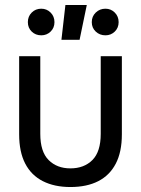

<svg xmlns="http://www.w3.org/2000/svg" viewBox="-20 -740 567 772"><path d="M263 12Q199 12 152.5 -11.5Q106 -35 81.5 -82Q57 -129 57 -200V-514H142V-202Q142 -130 175.5 -96.5Q209 -63 263 -63Q318 -63 351.5 -96.5Q385 -130 385 -202V-514H470V-200Q470 -129 445.5 -82Q421 -35 375 -11.5Q329 12 263 12ZM404 -598Q381 -598 365 -613Q349 -628 349 -651Q349 -674 365 -689.5Q381 -705 404 -705Q426 -705 441.5 -689.5Q457 -674 457 -651Q457 -628 441.5 -613Q426 -598 404 -598ZM146 -598Q123 -598 107.5 -613Q92 -628 92 -651Q92 -674 107.5 -689.5Q123 -705 146 -705Q168 -705 183.5 -689.5Q199 -674 199 -651Q199 -628 183.5 -613Q168 -598 146 -598ZM227 -580 243 -720H329L300 -580Z"/></svg>

Font: TikTok Sans 24pt
Style: Regular
Weight: 400
Version: Version 4.000